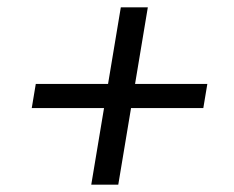

<svg xmlns="http://www.w3.org/2000/svg" viewBox="-20 -568 640 526"><path d="M230 -62 265 -272H67L78 -338H276L311 -548H385L350 -338H548L537 -272H339L304 -62Z"/></svg>

Font: IBM Plex Mono
Style: Italic
Weight: 400
Italic angle: -9°
Monospace: yes
Designer: Mike Abbink, Paul van der Laan, Pieter van Rosmalen
Foundry: Bold Monday
Version: Version 2.3